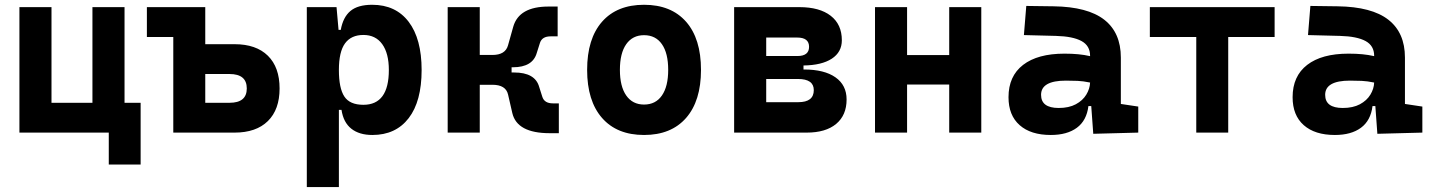

<svg xmlns="http://www.w3.org/2000/svg" viewBox="-20 -547 5899 792"><path d="M60.1 0V-517.6H192.4V-123H361.3V-517.6H493.7V-123H560.1V131.8H428.7V0Z M694.8 0V-394.5H585.9V-517.6H826.7V-364.7H947.8Q1036.6 -364.7 1085 -317.1Q1133.3 -269.5 1133.3 -182.1Q1133.3 -95.2 1085 -47.6Q1036.6 0 947.8 0ZM826.7 -123H926.8Q998 -123 998 -182.1Q998 -241.7 926.8 -241.7H826.7Z M1245.6 224.6V-517.6H1368.2L1376.5 -423.8H1385.7Q1395 -476.1 1425.5 -501.7Q1456.1 -527.3 1515.1 -527.3Q1612.3 -527.3 1665.8 -457Q1719.2 -386.7 1719.2 -258.3Q1719.2 -128.9 1665.8 -59.6Q1612.3 9.8 1516.1 9.8Q1461.9 9.8 1429.2 -16.1Q1396.5 -42 1388.7 -93.8H1377.9V224.6ZM1377.9 -258.3Q1377.9 -183.1 1400.4 -148.9Q1422.9 -114.7 1479 -114.7Q1584 -114.7 1584 -258.3Q1584 -327.1 1556.6 -365Q1529.3 -402.8 1479 -402.8Q1428.7 -402.8 1403.3 -368.2Q1377.9 -333.5 1377.9 -258.3Z M1826.7 0V-517.6H1959V-320.3H2011.2Q2064.9 -320.3 2075.7 -360.4L2097.2 -437Q2121.1 -520 2242.7 -520H2280.3V-397H2251Q2216.3 -397 2207.5 -370.6L2194.3 -329.1Q2177.7 -269.5 2095.7 -269.5H2090.3V-248H2100.6Q2187.5 -248 2204.1 -188.5L2217.3 -147Q2226.1 -120.6 2260.7 -120.6H2285.2V2.4H2247.6Q2112.8 2.4 2093.3 -80.6L2075.7 -157.2Q2066.4 -197.3 2011.2 -197.3H1959V0Z M2636.7 9.8Q2524.9 9.8 2463.4 -60.5Q2401.9 -130.9 2401.9 -258.8Q2401.9 -387.2 2463.4 -457.3Q2524.9 -527.3 2636.7 -527.3Q2748.5 -527.3 2810.1 -457.3Q2871.6 -387.2 2871.6 -258.8Q2871.6 -130.9 2810.1 -60.5Q2748.5 9.8 2636.7 9.8ZM2636.7 -115.7Q2684.6 -115.7 2710.4 -153.1Q2736.3 -190.4 2736.3 -258.8Q2736.3 -327.6 2710.4 -364.7Q2684.6 -401.9 2636.7 -401.9Q2589.4 -401.9 2563.2 -364.7Q2537.1 -327.6 2537.1 -258.8Q2537.1 -190.4 2563.2 -153.1Q2589.4 -115.7 2636.7 -115.7Z M3008.3 0V-517.6H3277.3Q3360.8 -517.6 3406.7 -481.9Q3452.6 -446.3 3452.6 -380.9Q3452.6 -332 3411.1 -304.9Q3369.6 -277.8 3294.4 -276.9V-260.3H3296.9Q3380.4 -260.3 3426.3 -228Q3472.2 -195.8 3472.2 -136.7Q3472.2 -71.8 3429.2 -35.9Q3386.2 0 3307.6 0ZM3140.6 -125.5H3272.9Q3336.9 -125.5 3336.9 -175.3Q3336.9 -221.2 3271.5 -221.2H3140.6ZM3140.6 -315.9H3269.5Q3317.4 -315.9 3317.4 -354Q3317.4 -392.1 3268.6 -392.1H3140.6Z M3895.5 0V-198.2H3721.7V0H3589.4V-517.6H3721.7V-319.8H3895.5V-517.6H4027.8V0Z M4489.7 4.9 4481.4 -109.4H4469.7Q4462.4 -49.8 4422.1 -20Q4381.8 9.8 4314.5 9.8Q4231.9 9.8 4186 -30.8Q4140.1 -71.3 4140.1 -146Q4140.1 -232.9 4200.2 -279.3Q4260.3 -325.7 4370.6 -325.7Q4402.8 -325.7 4428 -323.2Q4453.1 -320.8 4476.6 -315.4V-316.9Q4476.6 -358.4 4441.2 -377.7Q4405.8 -397 4335.9 -398.9L4203.6 -402.3L4213.4 -522.5L4326.2 -521Q4466.8 -519 4535.2 -465.6Q4603.5 -412.1 4603.5 -309.6V-118.2L4675.3 -107.4V0ZM4476.6 -206.5Q4448.2 -212.4 4425.3 -213.4Q4402.3 -214.4 4377 -214.4Q4274.4 -214.4 4274.4 -155.8Q4274.4 -101.6 4347.2 -101.6Q4389.2 -101.6 4417.7 -116.9Q4446.3 -132.3 4460.9 -156.5Q4475.6 -180.7 4476.6 -206.5Z M4914.6 0V-394.5H4723.1V-517.6H5237.8V-394.5H5046.4V0Z M5661.6 4.9 5653.3 -109.4H5641.6Q5634.3 -49.8 5594 -20Q5553.7 9.8 5486.3 9.8Q5403.8 9.8 5357.9 -30.8Q5312 -71.3 5312 -146Q5312 -232.9 5372.1 -279.3Q5432.1 -325.7 5542.5 -325.7Q5574.7 -325.7 5599.9 -323.2Q5625 -320.8 5648.4 -315.4V-316.9Q5648.4 -358.4 5613 -377.7Q5577.6 -397 5507.8 -398.9L5375.5 -402.3L5385.3 -522.5L5498 -521Q5638.7 -519 5707 -465.6Q5775.4 -412.1 5775.4 -309.6V-118.2L5847.2 -107.4V0ZM5648.4 -206.5Q5620.1 -212.4 5597.2 -213.4Q5574.2 -214.4 5548.8 -214.4Q5446.3 -214.4 5446.3 -155.8Q5446.3 -101.6 5519 -101.6Q5561 -101.6 5589.6 -116.9Q5618.2 -132.3 5632.8 -156.5Q5647.5 -180.7 5648.4 -206.5Z"/></svg>

Font: Cascadia Mono PL
Style: Bold
Weight: 700
Monospace: yes
Designer: Aaron Bell
Foundry: Saja Typeworks
Version: Version 2404.023; ttfautohint (v1.8.4)